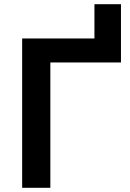

<svg xmlns="http://www.w3.org/2000/svg" viewBox="-20 -899 622 919"><path d="M86 0V-715H506L432 -650V-879H559V-600H148L221 -683V0Z"/></svg>

Font: Wix Madefor Display
Style: Bold
Weight: 700
Designer: Dalton Maag Ltd
Foundry: Dalton Maag Ltd
Version: Version 3.100